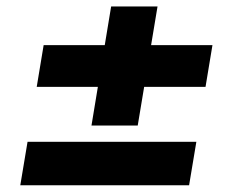

<svg xmlns="http://www.w3.org/2000/svg" viewBox="-20 -587 715 582"><path d="M41.5 -25.4 63.5 -157.2H575.2L553.2 -25.4ZM91.3 -323.7 112.3 -450.2H624L603 -323.7ZM257.3 -206.5 316.9 -567.4H457.5L397.5 -206.5Z"/></svg>

Font: Inter 24pt ExtraBold
Style: Italic
Weight: 800
Italic angle: -9.3988°
Designer: Rasmus Andersson
Foundry: rsms
Version: Version 4.001;git-66647c0bb